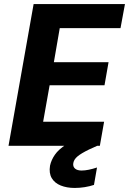

<svg xmlns="http://www.w3.org/2000/svg" viewBox="-20 -720 637 948"><path d="M22 0 146 -700H597L575 -581H275L246 -413H516L496 -299H225L193 -119H494L473 0ZM349 208Q310 208 280 196Q250 184 235.5 159.5Q221 135 227 98Q233 70 251 44Q269 18 306.5 -6.5Q344 -31 406 -56L453 -75L473 -6L420 18Q381 37 363 52Q345 67 342 85Q339 102 350 112Q361 122 383 122Q399 122 418.5 118Q438 114 459 107L444 193Q423 200 398.5 204Q374 208 349 208Z"/></svg>

Font: DM Sans 17pt Black
Style: Italic
Weight: 900
Italic angle: -10°
Version: Version 4.004;gftools[0.9.30]